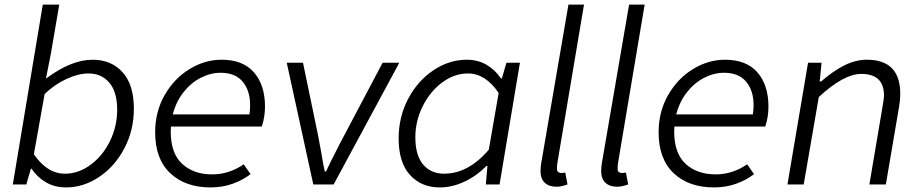

<svg xmlns="http://www.w3.org/2000/svg" viewBox="-20 -806 4020 839"><path d="M118 -69H115L95 0H36L167 -786H239L202 -570L181 -464H183Q292 -545 385 -545Q466 -545 515.5 -490.5Q565 -436 565 -331Q565 -237 523.5 -158Q482 -79 413.5 -33Q345 13 269 13Q219 13 180.5 -9.5Q142 -32 118 -69ZM492 -326Q492 -405 457.5 -445Q423 -485 367 -485Q322 -485 269.5 -460.5Q217 -436 175 -395L128 -132Q186 -47 264 -47Q323 -47 376 -86Q429 -125 460.5 -189.5Q492 -254 492 -326Z M658 -228Q658 -318 699.5 -390.5Q741 -463 808 -504Q875 -545 948 -545Q1042 -545 1090 -489.5Q1138 -434 1138 -340Q1138 -295 1124 -253H727Q726 -245 726 -232Q726 -136 776 -90Q826 -44 907 -44Q981 -44 1045 -88L1075 -45Q1041 -19 996.5 -3Q952 13 900 13Q790 13 724 -49Q658 -111 658 -228ZM1070 -306Q1073 -327 1073 -347Q1073 -410 1040.5 -449Q1008 -488 944 -488Q900 -488 857 -466Q814 -444 781.5 -402.5Q749 -361 735 -306Z M1233 -532H1304L1370 -214Q1374 -195 1383 -144Q1393 -83 1399 -57H1405Q1421 -92 1437 -123Q1453 -154 1468 -184L1484 -214L1652 -532H1725L1438 0H1349Z M1722 -201Q1722 -295 1763.5 -374Q1805 -453 1874 -499Q1943 -545 2020 -545Q2068 -545 2106 -523Q2144 -501 2169 -463H2173L2193 -532H2252L2163 0H2103L2110 -81H2106Q2061 -36 2008 -11.5Q1955 13 1902 13Q1821 13 1771.5 -41.5Q1722 -96 1722 -201ZM2116 -152 2159 -400Q2101 -485 2025 -485Q1965 -485 1912 -445.5Q1859 -406 1827 -341.5Q1795 -277 1795 -206Q1795 -127 1829 -87Q1863 -47 1920 -47Q2027 -47 2116 -152Z M2342 -58Q2342 -75 2345 -93L2464 -786H2532L2415 -90Q2414 -84 2414 -67Q2414 -58 2419.5 -54Q2425 -50 2433 -50Q2440 -50 2450 -52L2460 0Q2432 10 2412 10Q2379 10 2360.5 -7.5Q2342 -25 2342 -58Z M2607 -58Q2607 -75 2610 -93L2729 -786H2797L2680 -90Q2679 -84 2679 -67Q2679 -58 2684.5 -54Q2690 -50 2698 -50Q2705 -50 2715 -52L2725 0Q2697 10 2677 10Q2644 10 2625.5 -7.5Q2607 -25 2607 -58Z M2858 -228Q2858 -318 2899.5 -390.5Q2941 -463 3008 -504Q3075 -545 3148 -545Q3242 -545 3290 -489.5Q3338 -434 3338 -340Q3338 -295 3324 -253H2927Q2926 -245 2926 -232Q2926 -136 2976 -90Q3026 -44 3107 -44Q3181 -44 3245 -88L3275 -45Q3241 -19 3196.5 -3Q3152 13 3100 13Q2990 13 2924 -49Q2858 -111 2858 -228ZM3270 -306Q3273 -327 3273 -347Q3273 -410 3240.5 -449Q3208 -488 3144 -488Q3100 -488 3057 -466Q3014 -444 2981.5 -402.5Q2949 -361 2935 -306Z M3511 -532H3570L3562 -450H3568Q3621 -496 3670 -520.5Q3719 -545 3768 -545Q3914 -545 3914 -396Q3914 -371 3909 -341L3851 0H3779L3835 -331Q3843 -377 3843 -387Q3843 -436 3818 -459.5Q3793 -483 3743 -483Q3667 -483 3558 -382L3492 0H3421Z"/></svg>

Font: Nebula Sans Book
Style: Regular
Weight: 400
Italic angle: -9°
Designer: Paul D. Hunt for Adobe (as Source Sans)
Foundry: Nebula Entertainment & Broadcasting LLC
Version: Version 1.010